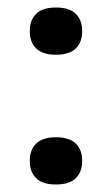

<svg xmlns="http://www.w3.org/2000/svg" viewBox="-20 -480 298 512"><path d="M129 12Q94 12 76.8 -4.5Q59.5 -21 59.5 -50V-52Q59.5 -81 76.8 -97.5Q94 -114 129 -114Q164.5 -114 181.8 -97.5Q199 -81 199 -52V-50Q199 -21 181.8 -4.5Q164.5 12 129 12ZM129 -334Q94 -334 76.8 -350.5Q59.5 -367 59.5 -396V-398Q59.5 -427 76.8 -443.5Q94 -460 129 -460Q164.5 -460 181.8 -443.5Q199 -427 199 -398V-396Q199 -367 181.8 -350.5Q164.5 -334 129 -334Z"/></svg>

Font: Anek Latin Expanded Medium
Style: Regular
Weight: 500
Width: 7
Designer: Yesha Goshar
Foundry: Ek Type
Version: Version 1.003